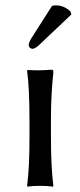

<svg xmlns="http://www.w3.org/2000/svg" viewBox="-20 -693 300 716"><path d="M174 -671Q180 -673 188 -673Q219 -673 243 -650L246 -639L131 -530Q112 -511 101 -511Q98 -511 94.5 -513Q91 -515 89 -518Q87 -521 87 -524Q87 -534 98 -552ZM90 -235Q90 -368 81 -429L83 -432Q126 -429 170 -433Q176 -433 177.5 -431.5Q179 -430 179 -423Q170 -339 170 -251V-180Q170 -71 179 0L177 3Q159 0 130 0Q101 0 83 3L81 0Q90 -67 90 -180Z"/></svg>

Font: Libertinus Sans
Style: Regular
Weight: 400
Designer: Philipp H. Poll
Foundry: Khaled Hosny
Version: Version 6.1